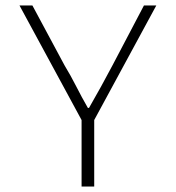

<svg xmlns="http://www.w3.org/2000/svg" viewBox="-20 -679 640 699"><path d="M277 0V-242L51 -659H98L215 -441Q238 -403 257.5 -364.5Q277 -326 300 -286H304Q327 -326 348.5 -365Q370 -404 390 -442L504 -659H549L323 -242V0Z"/></svg>

Font: Source Code Pro Light
Style: Regular
Weight: 300
Monospace: yes
Designer: Paul D. Hunt, Teo Tuominen
Foundry: Adobe Systems Incorporated
Version: Version 2.030;PS 1.000;hotconv 16.6.51;makeotf.lib2.5.65220